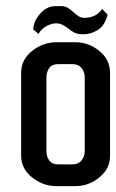

<svg xmlns="http://www.w3.org/2000/svg" viewBox="-20 -617 384 634"><path d="M258.3 -558.1Q297.4 -558.1 317.4 -587.4L335.4 -568.4Q325.7 -531.7 302.7 -517.8Q279.8 -503.9 256.8 -503.9Q233.9 -503.9 224.6 -509.8Q215.8 -514.6 199.2 -527.3Q182.6 -540 166 -540Q149.4 -540 132.6 -530.3Q115.7 -520.5 106.9 -504.9L89.8 -520Q90.8 -547.4 112.8 -572Q134.8 -596.7 162.6 -596.7H185.1Q199.2 -596.7 214.6 -583.5Q230 -570.3 238.5 -564.2Q247.1 -558.1 258.3 -558.1ZM343.3 -102.5Q343.8 -60.5 308.6 -31.7Q273.4 -2.4 229.5 -2.4H166.5Q122.1 -2.4 85.9 -31.2Q49.8 -60.1 49.8 -102.5V-377Q49.8 -419.9 85.9 -448.7Q122.1 -477.5 166.5 -477.5H229.5Q272.5 -477.5 308.1 -448.7Q343.3 -419.9 343.3 -377ZM259.8 -118.7V-360.8Q259.8 -379.4 249.3 -392.3Q238.8 -405.3 218.8 -405.3H172.4Q151.9 -405.3 142.6 -392.3Q133.3 -379.4 133.3 -360.8V-118.7Q133.3 -100.1 142.6 -87.2Q151.9 -74.2 172.4 -74.2H218.8Q238.8 -74.2 249.3 -87.2Q259.8 -100.1 259.8 -118.7Z"/></svg>

Font: Uroob
Style: Regular
Weight: 400
Designer: Hussain K H
Foundry: Swanthanthra Malayalam Computing(http://smc.org.in)
Version: Version 2.0.0+20200101